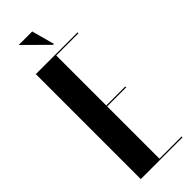

<svg xmlns="http://www.w3.org/2000/svg" viewBox="-279 -878 904 904"><g transform="rotate(-45 172.5 -426.5)"><path d="M323 -699V-693H175V-360H302V-354H175V-6H323V0H45V-699ZM200 -739 85 -853H175L206 -739Z"/></g></svg>

Font: Moniqa Black Display
Style: Regular
Weight: 900
Designer: Rajesh Rajput
Foundry: Rajesh Rajput
Version: Version 1.000